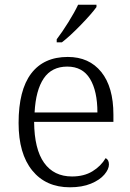

<svg xmlns="http://www.w3.org/2000/svg" viewBox="-20 -786 554 816"><path d="M59 -263Q59 -403 112.5 -473.5Q166 -544 268 -544Q359 -544 410.5 -480Q462 -416 462 -299V-268H125Q126 -152 167.5 -94Q209 -36 286 -36Q337 -36 373 -58Q409 -80 429 -114Q443 -107 443 -87Q443 -67 423.5 -44Q404 -21 366.5 -5.5Q329 10 277 10Q175 10 117 -61.5Q59 -133 59 -263ZM394 -308Q394 -399 362.5 -451Q331 -503 266 -503Q200 -503 166 -453Q132 -403 127 -308ZM221 -619Q244 -649 270.5 -691.5Q297 -734 312 -766H390V-756Q370 -728 323.5 -680Q277 -632 243 -606H221Z"/></svg>

Font: Noto Serif Light
Style: Regular
Weight: 300
Designer: Monotype Design Team
Foundry: Monotype Imaging Inc.
Version: Version 1.001